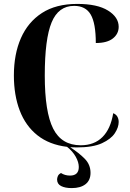

<svg xmlns="http://www.w3.org/2000/svg" viewBox="-20 -744 665 982"><path d="M373 10Q356 10 339 9Q384 38 413.5 68Q443 98 443 140Q443 178 417.5 198Q392 218 347 218Q313 218 292.5 207.5Q272 197 272 174Q272 166 276 156.5Q280 147 292 141Q312 154 338 154Q383 154 383 110Q383 86 367.5 58Q352 30 323 7Q232 -4 171.5 -52Q111 -100 81 -178.5Q51 -257 51 -358Q51 -467 87 -549Q123 -631 194.5 -677.5Q266 -724 375 -724Q478 -724 532.5 -690Q587 -656 587 -607Q587 -571 557.5 -547.5Q528 -524 470 -524Q470 -625 444 -669.5Q418 -714 359 -714Q279 -714 244 -629.5Q209 -545 209 -358Q209 -171 252 -86Q295 -1 393 -1Q462 -1 504 -43Q546 -85 559 -165Q574 -159 580.5 -147Q587 -135 587 -120Q587 -93 567.5 -63Q548 -33 501.5 -11.5Q455 10 373 10Z"/></svg>

Font: Noto Serif Display SemiCondensed
Style: Bold
Weight: 700
Width: 4
Designer: Monotype Design Team
Foundry: Monotype Imaging Inc.
Version: Version 2.009